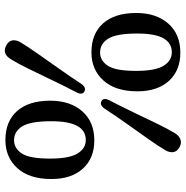

<svg xmlns="http://www.w3.org/2000/svg" viewBox="-7 -749 773 799"><g transform="rotate(90 379.5 -349.5)"><path d="M199.5 -713.5Q273.5 -713.5 316.8 -665.8Q360 -618 360 -535Q360 -443 314.8 -393.2Q269.5 -343.5 198 -343.5Q120 -343.5 77 -392.2Q34 -441 34 -530Q34 -613 78 -663.2Q122 -713.5 199.5 -713.5ZM275 -529.5Q275 -608.5 254 -643.2Q233 -678 197.5 -678Q159 -678 139.2 -642.8Q119.5 -607.5 119.5 -534Q119.5 -449.5 140.2 -414.5Q161 -379.5 199 -379.5Q232.5 -379.5 253.8 -412Q275 -444.5 275 -529.5ZM431.5 -397.5Q416.5 -376.5 400.5 -385.5Q385.5 -394 397 -417.5Q421.5 -464 446.5 -516.5Q471.5 -569 494.2 -615.8Q517 -662.5 534 -690.5Q545 -708.5 560.5 -714Q576 -719.5 593.5 -709.5Q610.5 -700 613 -684Q615.5 -668 604.5 -650Q589.5 -624 559.5 -581.5Q529.5 -539 495 -490.5Q460.5 -442 431.5 -397.5ZM329.5 -302Q344.5 -323 361 -314Q376.5 -305 364.5 -281.5Q340.5 -236 315.2 -183.2Q290 -130.5 267 -83.5Q244 -36.5 227 -9Q203.5 30.5 167.5 10Q150.5 1 148 -15Q145.5 -31 156.5 -49Q172 -75 202 -118Q232 -161 266.5 -209.8Q301 -258.5 329.5 -302ZM564.5 -355.5Q638.5 -355.5 681.8 -307.8Q725 -260 725 -177Q725 -85 679.8 -35.2Q634.5 14.5 563 14.5Q485 14.5 442 -34.2Q399 -83 399 -172Q399 -255 443 -305.2Q487 -355.5 564.5 -355.5ZM640 -171.5Q640 -250.5 619 -285.2Q598 -320 562.5 -320Q524 -320 504.2 -284.8Q484.5 -249.5 484.5 -176Q484.5 -91.5 505.2 -56.5Q526 -21.5 564 -21.5Q597.5 -21.5 618.8 -54Q640 -86.5 640 -171.5Z"/></g></svg>

Font: Fraunces 9pt Soft
Style: Regular
Weight: 400
Version: Version 1.000;[0bf87f6ff]